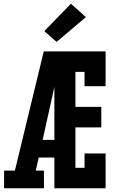

<svg xmlns="http://www.w3.org/2000/svg" viewBox="-20 -1011 640 1031"><path d="M2 0V-95H60L215 -735H547V-548H434V-625H385V-437H524V-327H385V-110H434V-187H547V0H272V-165H188L172 -95H216V0ZM209 -260H272V-544Q269 -531 266 -517.5Q263 -504 260 -490ZM284 -786 218 -844 361 -991 441 -919Z"/></svg>

Font: Iosevka HT Extrabold Extended
Style: Regular
Weight: 800
Width: 7
Monospace: yes
Designer: Belleve Invis
Foundry: Belleve Invis
Version: Version 32.3.0; ttfautohint (v1.8.4)